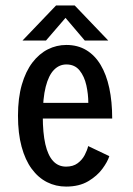

<svg xmlns="http://www.w3.org/2000/svg" viewBox="-20 -678 490 709"><path d="M120.4 -298.1H306.1Q306.1 -330 298.9 -362.9Q291.6 -395.8 273.9 -417.9Q256.1 -440 225.1 -440Q198.7 -440 179.2 -419.9Q159.6 -399.9 148.8 -357.6Q138 -315.4 138 -248.9Q138 -187.1 147.4 -145.7Q156.9 -104.3 176 -83.5Q195.1 -62.7 224.1 -62.7Q249.9 -62.7 266.7 -75.2Q283.5 -87.7 292.8 -105.5Q302 -123.2 305.6 -138.6L383.7 -101.4Q377.4 -81 358.1 -54.7Q338.9 -28.4 305.7 -8.7Q272.4 11 224.1 11Q186.1 11 153.7 -5.4Q121.3 -21.7 97.2 -54.4Q73.1 -87 59.8 -136.1Q46.4 -185.1 46.4 -250.6Q46.4 -316.3 60.6 -365.4Q74.8 -414.4 99.6 -447Q124.5 -479.6 156.7 -495.8Q188.9 -512 225 -512Q267.1 -512 298.7 -492.9Q330.4 -473.8 351.6 -438.4Q372.9 -402.9 383.6 -352.8Q394.3 -302.6 394.3 -240.4H120.4ZM379.8 -528.3H293.1L221.9 -612L149.8 -528.3H63.1L187.1 -657.9H255.8Z"/></svg>

Font: League Mono Thin Condensed
Style: Regular
Weight: 100
Width: 1
Designer: Tyler Finck
Foundry: The League of Moveable Type / Tyler Finck
Version: Version 2.300;RELEASE